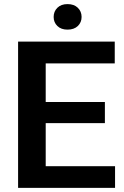

<svg xmlns="http://www.w3.org/2000/svg" viewBox="-20 -913 604 933"><path d="M539.1 -105.5V0H67.9V-710.9H537.6V-605H202.1V-417.5H489.7V-314.5H202.1V-105.5ZM240.7 -830.6Q240.7 -857.4 258.8 -875.2Q276.9 -893.1 308.1 -893.1Q339.8 -893.1 358.2 -875.2Q376.5 -857.4 376.5 -830.6Q376.5 -804.2 358.2 -786.6Q339.8 -769 308.1 -769Q276.9 -769 258.8 -786.6Q240.7 -804.2 240.7 -830.6Z"/></svg>

Font: Vazirmatn RD FD SemiBold
Style: Regular
Weight: 600
Designer: Saber Rastikerdar
Foundry: Saber Rastikerdar
Version: Version 33.003